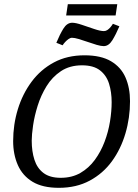

<svg xmlns="http://www.w3.org/2000/svg" viewBox="-20 -891 662 920"><path d="M262 9Q184 9 136 -20Q88 -49 65.5 -100Q43 -151 43 -215Q43 -294 65.5 -367.5Q88 -441 131.5 -499.5Q175 -558 238.5 -592Q302 -626 385 -626Q464 -626 512 -597.5Q560 -569 581.5 -519.5Q603 -470 603 -406Q603 -326 581 -251.5Q559 -177 516.5 -118.5Q474 -60 410 -25.5Q346 9 262 9ZM271 -39Q325 -39 365.5 -62.5Q406 -86 434.5 -125Q463 -164 481 -211.5Q499 -259 507 -308.5Q515 -358 515 -401Q515 -450 502.5 -490Q490 -530 459 -554Q428 -578 373 -578Q314 -578 272 -550Q230 -522 203 -478Q176 -434 160.5 -384.5Q145 -335 138.5 -290Q132 -245 132 -217Q132 -166 145 -125.5Q158 -85 188.5 -62Q219 -39 271 -39ZM477 -670Q464 -670 443.5 -676Q423 -682 400.5 -690Q378 -698 357.5 -704Q337 -710 325 -710Q317 -710 308.5 -704Q300 -698 292.5 -690Q285 -682 280 -674L250 -686Q266 -725 283.5 -753.5Q301 -782 326 -782Q343 -782 372.5 -772Q402 -762 431.5 -752Q461 -742 478 -742Q487 -742 495 -747.5Q503 -753 510 -761.5Q517 -770 521 -777L552 -765Q536 -727 518.5 -698.5Q501 -670 477 -670ZM297 -817 305 -871H542L534 -817Z"/></svg>

Font: Manuale
Style: Italic
Weight: 400
Italic angle: -11°
Designer: Eduardo Tunni / Pablo Cosgaya
Foundry: Eduardo Tunni / Pablo Cosgaya
Version: Version 1.002